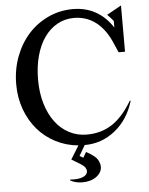

<svg xmlns="http://www.w3.org/2000/svg" viewBox="-60 -759 786 1013"><g transform="rotate(-5 332.5 -252.5)"><path d="M271 189V185Q317 188 340.5 177.5Q364 167 364 148Q364 138 357.5 128.5Q351 119 335 109L287 80L331 9Q266 3 211 -25.5Q156 -54 116.5 -100Q77 -146 54.5 -207.5Q32 -269 32 -340Q32 -418 57.5 -486Q83 -554 127.5 -603.5Q172 -653 233 -681.5Q294 -710 364 -710Q431 -710 484 -680.5Q537 -651 574 -594V-629Q571 -633 558.5 -647Q546 -661 542 -664L619 -707V-462H585L565 -508Q533 -585 482.5 -624Q432 -663 366 -663Q317 -663 277 -640.5Q237 -618 208.5 -577.5Q180 -537 164.5 -480Q149 -423 149 -354Q149 -285 166 -228Q183 -171 213.5 -130Q244 -89 287 -66.5Q330 -44 381 -44Q457 -44 515 -82Q573 -120 622 -203L626 -201Q597 -104 526 -47Q455 10 364 10L332 65L351 76L368 47L375 51Q418 75 428.5 95Q439 115 439 131Q439 162 409.5 183.5Q380 205 335 205Q316 205 299 200.5Q282 196 271 189Z"/></g></svg>

Font: Redaction
Style: Regular
Weight: 400
Designer: Jeremy Mickel / Forest Young
Foundry: MCKL
Version: Version 2.001; Redaction